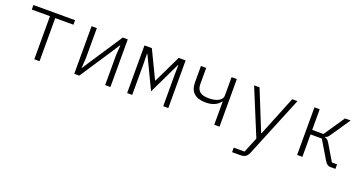

<svg xmlns="http://www.w3.org/2000/svg" viewBox="-40 -1136 3679 1955"><g transform="rotate(20 1800.0 -158.0)"><path d="M271 -467H74V-516H525V-467H328V0H271Z M704 -516H761V-195L754 -83H757L816 -174L1042 -516H1096V0H1039V-321L1046 -433H1043L984 -342L758 0H704Z M1277 -516H1357L1500 -219H1505L1648 -516H1723V0H1668V-342L1670 -444H1665L1500 -100L1335 -444H1330L1332 -342V0H1277Z M2221 -251H2217Q2194 -219 2155 -201Q2116 -183 2059 -183Q1975 -183 1932 -222.5Q1889 -262 1889 -338V-516H1946V-341Q1946 -286 1977.5 -260Q2009 -234 2075 -234Q2104 -234 2130.5 -239Q2157 -244 2177 -254.5Q2197 -265 2209 -280.5Q2221 -296 2221 -317V-516H2278V0H2221Z M2878 -516H2935L2666 140Q2653 171 2633.5 185.5Q2614 200 2573 200H2487V151H2604L2672 -14L2465 -516H2524L2699 -83H2703Z M3119 -516H3176V-292H3298L3450 -516H3511L3373 -313Q3359 -291 3348.5 -282Q3338 -273 3323 -270V-266Q3339 -263 3350 -254Q3361 -245 3374 -224L3478 -49H3534V0H3480Q3460 0 3445.5 -10.5Q3431 -21 3417 -44L3298 -243H3176V0H3119Z"/></g></svg>

Font: IBM Plex Mono Light
Style: Regular
Weight: 300
Monospace: yes
Designer: Mike Abbink, Paul van der Laan, Pieter van Rosmalen
Foundry: Bold Monday
Version: Version 2.3